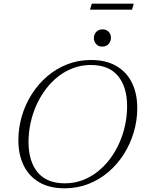

<svg xmlns="http://www.w3.org/2000/svg" viewBox="-20 -1010 770 1040"><path d="M134.5 -241Q134.5 -136 184 -76.5Q233.5 -17 331 -17Q380 -17 424.2 -33Q468.5 -49 506 -78Q543.5 -107 573.5 -146.2Q603.5 -185.5 624.8 -232.2Q646 -279 657.2 -330.2Q668.5 -381.5 668.5 -434Q668.5 -539 619.2 -598.5Q570 -658 472 -658Q423 -658 378.8 -642Q334.5 -626 297 -597Q259.5 -568 229.5 -528.8Q199.5 -489.5 178.2 -442.8Q157 -396 145.8 -345Q134.5 -294 134.5 -241ZM723.5 -425Q723.5 -357 704.5 -293.2Q685.5 -229.5 650.5 -174.5Q615.5 -119.5 566.8 -78Q518 -36.5 458.2 -13.2Q398.5 10 330 10Q248 10 192.2 -22.8Q136.5 -55.5 108 -114.2Q79.5 -173 79.5 -250Q79.5 -318 98.5 -381.8Q117.5 -445.5 152.5 -500.5Q187.5 -555.5 236.2 -597Q285 -638.5 344.8 -661.8Q404.5 -685 473 -685Q555 -685 610.8 -652.2Q666.5 -619.5 695 -561Q723.5 -502.5 723.5 -425ZM534 -757.5Q513 -757.5 500.8 -771.2Q488.5 -785 488.5 -803.5Q488.5 -823 501.2 -837Q514 -851 535.5 -851Q556.5 -851 568.8 -837.5Q581 -824 581 -805Q581 -786 568.2 -771.8Q555.5 -757.5 534 -757.5ZM467.5 -957.5 477.5 -990H704.5L695 -957.5Z"/></svg>

Font: Newsreader 24pt Light
Style: Italic
Weight: 300
Italic angle: -17°
Designer: Hugues Gentile
Foundry: Production Type
Version: Version 1.003